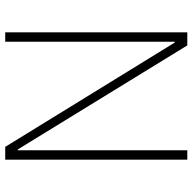

<svg xmlns="http://www.w3.org/2000/svg" viewBox="-21 -717 738 736"><g transform="rotate(-90 348.0 -349.0)"><path d="M143 -650H140V0H104V-698H153L553 -48H556V-698H592V0H542Z"/></g></svg>

Font: IBM Plex Sans KR ExtLt
Style: Regular
Weight: 200
Designer: Mike Abbink; Paul van der Laan; Pieter van Rosmalen; Wujin Sim; Chorong Kim; Dohee Lee;
Foundry: Sandoll Inc.
Version: Version 1.002